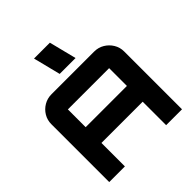

<svg xmlns="http://www.w3.org/2000/svg" viewBox="-253 -1163 1343 1343"><g transform="rotate(-45 418.0 -491.5)"><path d="M58 0V-572Q58 -613 78 -646.5Q98 -680 132 -700Q166 -720 206 -720H629Q670 -720 703.5 -700Q737 -680 757.5 -646.5Q778 -613 778 -572V0H621V-232H213V0H58ZM213 -388H621V-564Q621 -564 621 -564Q621 -564 621 -564H213Q213 -564 213 -564Q213 -564 213 -564V-388ZM348 -780 297 -983H454L505 -780Z"/></g></svg>

Font: Orbitron Black
Style: Regular
Weight: 900
Designer: Matt McInerney
Foundry: The League of Moveable Type
Version: Version 2.001